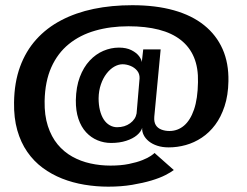

<svg xmlns="http://www.w3.org/2000/svg" viewBox="-20 -702 948 738"><path d="M396 15.5Q446 15.5 487.8 8.5Q529.5 1.5 562 -8.2Q594.5 -18 616.2 -29.2Q638 -40.5 648 -48.5L574 -114Q571.5 -111 560 -103Q548.5 -95 527.2 -86.5Q506 -78 475.5 -71.8Q445 -65.5 404.5 -65.5Q365 -65.5 327.5 -73.8Q290 -82 257.8 -100Q225.5 -118 201.5 -147Q177.5 -176 164 -217.5Q150.5 -259 151.5 -313.5Q153 -389 177.2 -443.2Q201.5 -497.5 244.5 -532.5Q287.5 -567.5 346 -584.2Q404.5 -601 474 -601Q540 -601 590.5 -588Q641 -575 675 -548.2Q709 -521.5 725.8 -481.2Q742.5 -441 741 -386Q740 -322.5 725.8 -281Q711.5 -239.5 687.2 -219Q663 -198.5 631 -198.5Q614.5 -198.5 600.2 -204Q586 -209.5 578.8 -221.2Q571.5 -233 573 -253L597.5 -512H530.5L525 -463Q524.5 -472.5 514.8 -485.8Q505 -499 485.5 -509Q466 -519 437 -519Q406.5 -519 377.2 -506.5Q348 -494 324.5 -468.8Q301 -443.5 286.8 -405.8Q272.5 -368 271.5 -317Q271 -276 281.5 -245Q292 -214 311 -193.5Q330 -173 354.8 -162.8Q379.5 -152.5 407 -152.5Q439.5 -152.5 465 -160.8Q490.5 -169 506.2 -182.2Q522 -195.5 526.5 -210.5Q525.5 -197 532 -183.5Q538.5 -170 552 -159Q565.5 -148 584.8 -141.8Q604 -135.5 628.5 -135.5Q661.5 -135.5 694 -144.5Q726.5 -153.5 755.5 -172.8Q784.5 -192 807 -222Q829.5 -252 843.2 -293.8Q857 -335.5 858 -389.5Q859.5 -459.5 835.5 -513.5Q811.5 -567.5 764.5 -605.2Q717.5 -643 648 -662.5Q578.5 -682 488.5 -682Q409 -682 340.2 -667.8Q271.5 -653.5 215.5 -624.2Q159.5 -595 119.2 -550.2Q79 -505.5 57 -445.2Q35 -385 34 -308Q33 -248.5 46.5 -201.2Q60 -154 85 -118Q110 -82 144.2 -56.8Q178.5 -31.5 219 -15.5Q259.5 0.5 304.8 8Q350 15.5 396 15.5ZM430 -213Q415 -213 401.5 -220.8Q388 -228.5 378.5 -243.2Q369 -258 364 -278.8Q359 -299.5 359 -324.5Q359.5 -353.5 367.8 -377.5Q376 -401.5 389.5 -419Q403 -436.5 419.2 -445.8Q435.5 -455 451 -455Q466 -455 481.5 -448.8Q497 -442.5 507 -430.5Q517 -418.5 516.5 -401L505 -266Q501 -243.5 480.2 -228.2Q459.5 -213 430 -213Z"/></svg>

Font: Anybody Thin SemiBold
Style: Regular
Weight: 600
Version: Version 1.113;gftools[0.9.25]